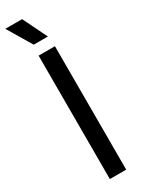

<svg xmlns="http://www.w3.org/2000/svg" viewBox="-261 -972 740 997"><g transform="rotate(-30 109.5 -473.5)"><path d="M67 0V-740H165V0ZM73.5 -802 -13 -947H87.5L158.5 -802Z"/></g></svg>

Font: Encode Sans SC Condensed Medium
Style: Regular
Weight: 500
Width: 3
Designer: Multiple Designers
Foundry: Impallari Type
Version: Version 3.002